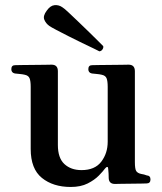

<svg xmlns="http://www.w3.org/2000/svg" viewBox="-20 -731 643 763"><path d="M261 12Q191 12 146.5 -24Q102 -60 102 -139V-386Q102 -409 97.5 -420Q93 -431 78 -434Q70 -436 58.5 -437Q47 -438 39 -439Q25 -442 25 -456Q25 -472 40 -472Q43 -472 63.5 -472.5Q84 -473 110 -473Q136 -473 157.5 -473.5Q179 -474 185 -474Q210 -474 210 -448V-155Q210 -103 236 -79Q262 -55 304 -55Q357 -55 382.5 -88.5Q408 -122 408 -168V-386Q408 -409 403.5 -420Q399 -431 384 -434Q376 -436 364.5 -437Q353 -438 345 -439Q331 -442 331 -456Q331 -472 346 -472Q349 -472 369.5 -472.5Q390 -473 416 -473Q442 -473 463.5 -473.5Q485 -474 491 -474Q516 -474 516 -448V-87Q516 -59 521.5 -51Q527 -43 540 -40Q547 -39 552.5 -37.5Q558 -36 563 -34Q578 -33 578 -18Q578 -2 562 -2Q559 -2 542 -1.5Q525 -1 502.5 -1Q480 -1 461.5 -0.5Q443 0 437 0Q413 0 412 -23Q412 -29 411.5 -41Q411 -53 410 -60Q410 -67 406.5 -67.5Q403 -68 398 -62Q390 -51 373 -33.5Q356 -16 328.5 -2Q301 12 261 12ZM375 -527Q372 -529 353 -538Q334 -547 307 -560Q280 -573 252.5 -587Q225 -601 204 -612Q183 -623 176 -628Q162 -638 156 -653Q150 -668 166 -689Q180 -709 197 -710.5Q214 -712 228 -702Q235 -698 252.5 -681.5Q270 -665 292 -644Q314 -623 335.5 -602Q357 -581 372 -566Q387 -551 390 -548Q392 -542 387.5 -535Q383 -528 375 -527Z"/></svg>

Font: Zen Antique Soft
Style: Regular
Weight: 400
Designer: Yoshimichi Ohira
Foundry: Positype
Version: Version 1.001